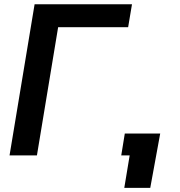

<svg xmlns="http://www.w3.org/2000/svg" viewBox="-20 -748 865 924"><path d="M615.2 -727.5 596.7 -617.2H259.8L157.7 0H25.9L146.5 -727.5ZM578.1 156.2 604 0H563.5L580.6 -105.5H751L703.1 156.2Z"/></svg>

Font: Inter Semi Bold
Style: Italic
Weight: 600
Italic angle: -9.39999°
Designer: Rasmus Andersson
Foundry: rsms
Version: Version 4.000;git-3c8e0fc